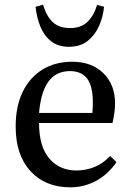

<svg xmlns="http://www.w3.org/2000/svg" viewBox="-20 -787 556 821"><path d="M281 14Q174 14 110.5 -55Q47 -124 47 -246Q47 -332 77 -394Q107 -456 161.5 -489.5Q216 -523 289 -523Q372 -523 422 -474Q472 -425 472 -345Q472 -308 461 -261H147Q147 -160 191 -109Q235 -58 307 -58Q346 -58 383 -72.5Q420 -87 451 -120L478 -94Q442 -41 390.5 -13.5Q339 14 281 14ZM147 -304H375Q377 -324 377 -349Q377 -419 352.5 -451Q328 -483 279 -483Q221 -483 188 -439.5Q155 -396 147 -304ZM275 -587Q228 -587 198 -611Q168 -635 152.5 -673.5Q137 -712 132 -758L164 -767Q179 -717 206 -692Q233 -667 280 -667Q328 -667 355.5 -695Q383 -723 395 -766L425 -758Q421 -716 404 -677Q387 -638 355.5 -612.5Q324 -587 275 -587Z"/></svg>

Font: Literata 36pt
Style: Regular
Weight: 400
Designer: Latin by Veronika Burian and Jose Scaglione. Greek by Irene Vlachou. Cyrillic by Vera Evstafieva.
Foundry: TypeTogether
Version: Version 3.002